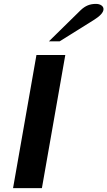

<svg xmlns="http://www.w3.org/2000/svg" viewBox="-20 -965 551 985"><path d="M167 -683H315L195 0H47ZM394 -913Q412 -930 430.5 -937.5Q449 -945 472 -945Q489 -945 500 -937.5Q511 -930 511 -918Q511 -893 459 -861L286 -753H231Z"/></svg>

Font: Fahkwang
Style: Bold Italic
Weight: 700
Italic angle: -10°
Designer: Suppakit Chalermlarp | Katatrad Co.,Ltd.
Foundry: Cadson Demak Co.,Ltd.
Version: Version 1.000; ttfautohint (v1.6)